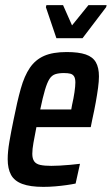

<svg xmlns="http://www.w3.org/2000/svg" viewBox="-20 -721 436 749"><path d="M149 8Q98 8 67 -3.5Q36 -15 23 -39Q10 -63 10 -100Q10 -129 16.5 -167.5Q23 -206 33 -254Q47 -325 61 -375Q75 -425 96.5 -456.5Q118 -488 152 -503Q186 -518 240 -518Q287 -518 314.5 -508.5Q342 -499 354 -478Q366 -457 366 -423Q366 -404 362.5 -378Q359 -352 353.5 -321.5Q348 -291 340 -255L334 -225H122Q115 -189 110.5 -164Q106 -139 106 -121Q106 -102 113.5 -91.5Q121 -81 137.5 -77.5Q154 -74 180 -74Q193 -74 213 -75Q233 -76 254 -78Q275 -80 292 -82L275 -5Q261 -2 240 1Q219 4 195.5 6Q172 8 149 8ZM137 -294H258L261 -311Q267 -337 270.5 -361Q274 -385 274 -399Q274 -415 269 -423Q264 -431 254.5 -433.5Q245 -436 229 -436Q209 -436 195.5 -431.5Q182 -427 173 -413Q164 -399 155.5 -370.5Q147 -342 137 -294ZM200 -572 159 -693 161 -701H226L261 -622L325 -701H396L394 -693L302 -572Z"/></svg>

Font: Saira ExtraCondensed SemiBold
Style: Italic
Weight: 600
Width: 2
Italic angle: -12°
Designer: Hector Gatti with collaboration of the Omnibus-Type team
Foundry: Omnibus-Type
Version: Version 1.101